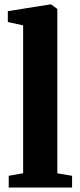

<svg xmlns="http://www.w3.org/2000/svg" viewBox="-20 -839 356 859"><path d="M83.5 -64V-725.5L15 -740.5V-789L203 -819H209L236.5 -799V-63.5L302.5 -52.5V0H19V-52.5Z"/></svg>

Font: Merriweather 48pt ExtraBold
Style: Regular
Weight: 800
Version: Version 2.100